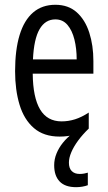

<svg xmlns="http://www.w3.org/2000/svg" viewBox="-20 -565 454 808"><path d="M270 119.6Q270 143.1 282 155Q293.9 167 315.4 167Q325.2 167 334.5 165.3Q343.8 163.6 349.6 161.6V214.4Q339.4 218.3 326.4 220.5Q313.5 222.7 300.3 222.7Q253.9 222.7 231 198.7Q208 174.8 208 130.4Q208 105 217.8 81.1Q227.5 57.1 244.6 35.9Q261.7 14.6 283.7 -2L353.5 -23.9Q327.6 1 308.8 26.6Q290 52.2 280 75.9Q270 99.6 270 119.6ZM212.9 -544.9Q267.6 -544.9 303 -513.2Q338.4 -481.4 355.7 -427.7Q373 -374 373 -308.1V-254.9H117.7Q118.7 -154.8 148.7 -104.5Q178.7 -54.2 239.3 -54.2Q268.1 -54.2 295.9 -63Q323.7 -71.8 353.5 -91.3V-23.9Q325.7 -6.8 295.4 1.5Q265.1 9.8 231 9.8Q164.1 9.8 122.6 -26.1Q81.1 -62 62.3 -124.3Q43.5 -186.5 43.5 -265.1Q43.5 -355 62.5 -417.5Q81.5 -480 119.4 -512.5Q157.2 -544.9 212.9 -544.9ZM212.9 -483.4Q170.4 -483.4 146.5 -442.1Q122.6 -400.9 118.7 -314.9H302.7Q302.7 -360.4 293.2 -398.7Q283.7 -437 263.9 -460.2Q244.1 -483.4 212.9 -483.4Z"/></svg>

Font: Open Sans Condensed
Style: Regular
Weight: 400
Width: 3
Designer: Monotype Design Team
Foundry: Monotype Imaging Inc.
Version: Version 3.000